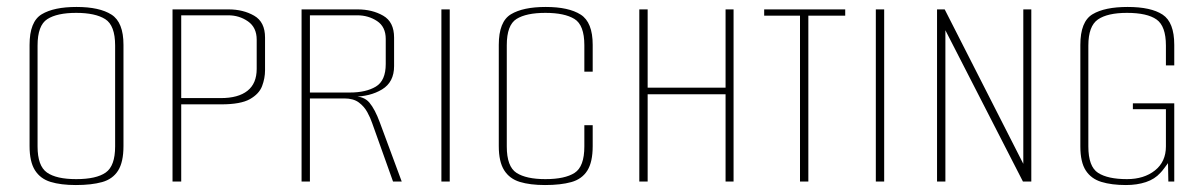

<svg xmlns="http://www.w3.org/2000/svg" viewBox="-20 -522 3458 552"><path d="M198 10Q155 10 125.5 1Q96 -8 80.5 -32.5Q65 -57 65 -102V-393Q65 -460 100 -481Q135 -502 200 -502Q266 -502 300.5 -480Q335 -458 335 -393V-102Q335 -56 319.5 -31.5Q304 -7 273.5 1.5Q243 10 198 10ZM199 -7Q257 -7 284 -26Q311 -45 311 -101V-391Q311 -449 282.5 -467Q254 -485 199 -485Q144 -485 116 -467Q88 -449 88 -391V-101Q88 -45 115 -26Q142 -7 199 -7Z M476 0V-495H637Q679 -495 710.5 -477Q742 -459 742 -414V-320Q742 -297 733.5 -274.5Q725 -252 698.5 -237Q672 -222 616 -222H501V0ZM501 -240H615Q665 -240 691.5 -261Q718 -282 718 -324V-408Q718 -443 693 -460.5Q668 -478 636 -478H501Z M847 0V-495H1008Q1050 -495 1081.5 -477Q1113 -459 1113 -414V-332Q1113 -286 1078.5 -265Q1044 -244 994 -244V-245Q1026 -246 1042 -227Q1058 -208 1072 -170L1135 0H1110L1050 -168Q1045 -183 1036 -199.5Q1027 -216 1011.5 -227.5Q996 -239 970 -239H871V0ZM871 -256H986Q1032 -256 1060.5 -273Q1089 -290 1089 -338V-410Q1089 -445 1064 -461.5Q1039 -478 1007 -478H871Z M1249 0V-495H1273V0Z M1547 10Q1504 10 1474.5 1Q1445 -8 1429.5 -32.5Q1414 -57 1414 -102V-393Q1414 -460 1449 -481Q1484 -502 1549 -502Q1615 -502 1649.5 -480Q1684 -458 1684 -393V-316H1660V-392Q1660 -450 1631.5 -467.5Q1603 -485 1548 -485Q1493 -485 1465 -467.5Q1437 -450 1437 -392V-101Q1437 -43 1465 -25Q1493 -7 1548 -7Q1604 -7 1632 -25Q1660 -43 1660 -101V-162H1684V-102Q1684 -56 1668.5 -31.5Q1653 -7 1622.5 1.5Q1592 10 1547 10Z M1818 0V-495H1842V-270H2066V-495H2089V0H2066V-251H1842V0Z M2280 0V-477H2177V-495H2410V-477H2304V0Z M2498 0V-495H2522V0Z M2674 0V-495H2696L2922 -51V-495H2945V0H2921L2698 -435V0Z M3217 10Q3176 10 3146.5 1Q3117 -8 3101.5 -32Q3086 -56 3086 -101V-393Q3086 -460 3121 -481Q3156 -502 3222 -502Q3289 -502 3322.5 -480Q3356 -458 3356 -393V-334H3332V-391Q3332 -447 3305 -466Q3278 -485 3220 -485Q3164 -485 3136.5 -466Q3109 -447 3109 -391V-101Q3109 -43 3137 -25Q3165 -7 3220 -7Q3269 -7 3300.5 -32Q3332 -57 3332 -101V-208H3237V-225H3356V0H3339L3338 -53Q3332 -45 3326.5 -37.5Q3321 -30 3316 -25Q3300 -7 3274.5 1.5Q3249 10 3217 10Z"/></svg>

Font: Alumni Sans SC Thin
Style: Regular
Weight: 100
Designer: Robert E. Leuschke
Foundry: Robert E. Leuschke
Version: Version 1.018